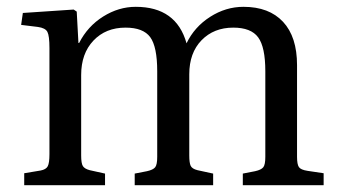

<svg xmlns="http://www.w3.org/2000/svg" viewBox="-20 -543 998 563"><path d="M51 0V-35L99 -43Q115 -46 120 -55.5Q125 -65 125 -91V-402Q125 -438 119 -449.5Q113 -461 91 -464L42 -470L47 -505L196 -515L205 -509L210 -417H212Q237 -466 282.5 -494.5Q328 -523 378 -523Q497 -523 527 -416Q550 -464 596 -493.5Q642 -523 694 -523Q769 -523 810 -479Q851 -435 851 -352V-83Q851 -61 856.5 -53Q862 -45 882 -42L929 -35V0H692V-34L728 -41Q746 -45 752 -52.5Q758 -60 758 -83V-334Q758 -405 737 -433.5Q716 -462 664 -462Q607 -462 571 -425Q535 -388 535 -325V-87Q535 -66 539 -57Q543 -48 559 -44L605 -34V0H375V-34L411 -41Q429 -45 435 -52.5Q441 -60 441 -83V-334Q441 -406 420.5 -434Q400 -462 348 -462Q290 -462 254 -424Q218 -386 218 -323V-87Q218 -64 223 -56Q228 -48 243 -44L288 -34V0Z"/></svg>

Font: Literata 36pt
Style: Regular
Weight: 400
Designer: Latin by Veronika Burian and Jose Scaglione. Greek by Irene Vlachou. Cyrillic by Vera Evstafieva.
Foundry: TypeTogether
Version: Version 3.002